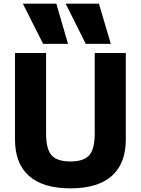

<svg xmlns="http://www.w3.org/2000/svg" viewBox="-20 -1020 770 1050"><path d="M216 -780 105 -1000H288L352 -780ZM449 -780 339 -1000H521L586 -780ZM365 10Q215 10 138.5 -58Q62 -126 62 -257V-730H232V-290Q232 -205 262 -171Q292 -137 365 -137Q438 -137 468 -171Q498 -205 498 -290V-730H668V-257Q668 -126 591.5 -58Q515 10 365 10Z"/></svg>

Font: M PLUS 1 ExtraBold
Style: Regular
Weight: 800
Designer: Coji Morishita
Foundry: UNDERFOREST DESIGN
Version: Version 1.001